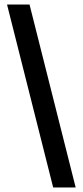

<svg xmlns="http://www.w3.org/2000/svg" viewBox="-20 -707 365 845"><path d="M110 -687 313 118H214L11 -687Z"/></svg>

Font: Grenze Gotisch
Style: Bold
Weight: 700
Designer: Renata Polastri
Foundry: Omnibus-Type
Version: Version 1.001